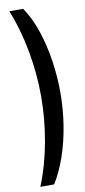

<svg xmlns="http://www.w3.org/2000/svg" viewBox="-108 -838 478 1077"><g transform="rotate(-10 131.0 -300.0)"><path d="M108.5 200Q146.5 139.5 174.5 59Q202.5 -21.5 217.5 -114Q232.5 -206.5 232.5 -303.5Q232.5 -391.5 219 -482.2Q205.5 -573 178.2 -655.2Q151 -737.5 108.5 -800H30Q75.5 -686 99 -556.8Q122.5 -427.5 122.5 -300Q122.5 -172.5 99 -42Q75.5 88.5 30 200Z"/></g></svg>

Font: Big Shoulders Stencil Display
Style: Bold
Weight: 700
Designer: Patric King
Foundry: XO Type Co
Version: Version 1.000